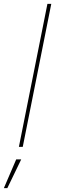

<svg xmlns="http://www.w3.org/2000/svg" viewBox="-34 -762 305 996"><path d="M232 -742 84 0H64L212 -742ZM50 65H76L4 214H-14Z"/></svg>

Font: Gontserrat Thin
Style: Italic
Weight: 250
Italic angle: -11.3°
Designer: Julieta Ulanovsky
Foundry: Julieta Ulanovsky
Version: Version 6.001